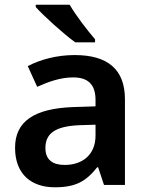

<svg xmlns="http://www.w3.org/2000/svg" viewBox="-20 -786 628 816"><path d="M276 -766H132V-756C165 -719 251 -641 300 -606H384V-619C352 -656 302 -721 276 -766ZM297 -552C222 -552 151 -533 98 -505L138 -417C187 -439 237 -457 291 -457C351 -457 386 -430 386 -361V-334L292 -331C125 -325 44 -270 44 -158C44 -43 116 10 213 10C303 10 346 -16 393 -75H397L422 0H511V-364C511 -492 437 -552 297 -552ZM320 -254 386 -256V-210C386 -127 329 -85 255 -85C206 -85 173 -105 173 -157C173 -215 209 -250 320 -254Z"/></svg>

Font: Noto Sans Bengali SemiBold
Style: Regular
Weight: 600
Designer: Jelle Bosma - Monotype Design Team
Foundry: Monotype Imaging Inc.
Version: Version 2.003